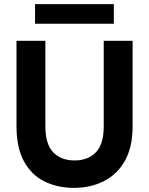

<svg xmlns="http://www.w3.org/2000/svg" viewBox="-20 -904 723 931"><path d="M60 0ZM60 0ZM339 7Q259 7 196 -24Q133 -55 96.5 -121Q60 -187 60 -292V-706H200V-292Q200 -205 238 -165.5Q276 -126 342 -126Q406 -126 444.5 -165Q483 -204 483 -292V-706H623V-292Q623 -190 585.5 -124Q548 -58 483.5 -25.5Q419 7 339 7ZM532 -789H150V-884H532Z"/></svg>

Font: Ulagadi Sans SemiBold
Style: Regular
Weight: 600
Designer: Ninad Kale (Devanagari), Jonny Pinhorn (Latin)
Foundry: Indian Type Foundry
Version: Version 3.01;March 29, 2020;FontCreator 12.0.0.2522 64-bit; 